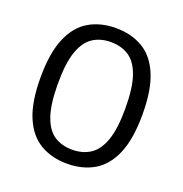

<svg xmlns="http://www.w3.org/2000/svg" viewBox="-113 -703 775 812"><g transform="rotate(20 274.0 -297.0)"><path d="M274 7.5Q205 7.5 153.2 -22.8Q101.5 -53 73 -120Q44.5 -187 44.5 -297Q44.5 -407.5 73 -474.8Q101.5 -542 153.2 -572.2Q205 -602.5 274 -602.5Q343 -602.5 394.8 -572.2Q446.5 -542 475 -474.8Q503.5 -407.5 503.5 -297Q503.5 -187 475 -120Q446.5 -53 394.8 -22.8Q343 7.5 274 7.5ZM274 -55.5Q320.5 -55.5 354.8 -77.5Q389 -99.5 407.8 -151.8Q426.5 -204 426.5 -295.5Q426.5 -389 407.8 -442.2Q389 -495.5 354.8 -517.5Q320.5 -539.5 274 -539.5Q227.5 -539.5 193.5 -517.5Q159.5 -495.5 141 -443.2Q122.5 -391 122.5 -299.5Q122.5 -206 141 -152.8Q159.5 -99.5 193.5 -77.5Q227.5 -55.5 274 -55.5Z"/></g></svg>

Font: Encode Sans SC Condensed
Style: Regular
Weight: 400
Width: 3
Designer: Multiple Designers
Foundry: Impallari Type
Version: Version 3.002